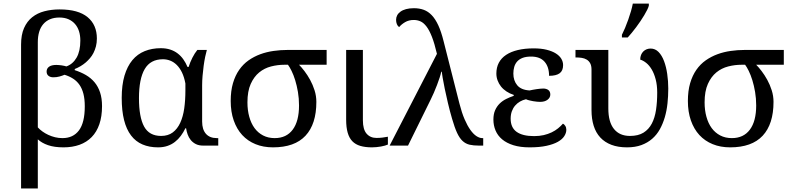

<svg xmlns="http://www.w3.org/2000/svg" viewBox="-20 -816 4424 1076"><path d="M98.1 240.2V-565.9Q98.1 -621.1 114.7 -658.7Q131.3 -696.3 160.4 -719.5Q189.5 -742.7 228.8 -752.9Q268.1 -763.2 314 -763.2Q418.5 -763.2 470.7 -720Q522.9 -676.8 522.9 -600.1Q522.9 -576.2 517.6 -555.9Q512.2 -535.6 503.7 -519Q495.1 -502.4 483.9 -489.5Q472.7 -476.6 460.9 -466.3Q433.6 -442.9 398.9 -429.2V-422.9Q433.6 -411.6 461.7 -395.3Q489.7 -378.9 509.8 -355Q529.8 -331.1 540.8 -298.1Q551.8 -265.1 551.8 -221.2Q551.8 -163.6 536.9 -120.1Q522 -76.7 493.9 -47.9Q465.8 -19 425.8 -4.6Q385.7 9.8 335.9 9.8Q284.7 9.8 249.3 -2.4Q213.9 -14.6 191.9 -35.2V240.2ZM330.1 -42Q390.1 -42 422.6 -85.4Q455.1 -128.9 455.1 -220.2Q455.1 -260.7 447.5 -290.3Q439.9 -319.8 425.3 -340.8Q410.6 -361.8 389.6 -375.2Q368.7 -388.7 341.8 -397Q329.1 -391.6 313.2 -387.2Q297.4 -382.8 278.8 -382.8Q262.2 -382.8 251.7 -391.1Q241.2 -399.4 241.2 -415Q241.2 -432.1 254.9 -442.1Q268.6 -452.1 295.9 -452.1Q301.8 -452.1 309.6 -451.4Q317.4 -450.7 325.2 -449.7Q333 -448.7 340.1 -447Q347.2 -445.3 352.1 -443.8Q388.2 -456.5 409.2 -492.9Q430.2 -529.3 430.2 -588.9Q430.2 -617.7 422.6 -641.4Q415 -665 400.1 -681.9Q385.3 -698.7 363.5 -708.3Q341.8 -717.8 313 -717.8Q282.7 -717.8 260 -708Q237.3 -698.2 222.2 -680.4Q207 -662.6 199.5 -637.2Q191.9 -611.8 191.9 -580.1V-102.1Q203.1 -89.8 218 -79.1Q232.9 -68.4 250.7 -60.1Q268.6 -51.8 288.6 -46.9Q308.6 -42 330.1 -42Z M1119.1 0Q1094.2 0 1077.1 -8.8Q1060.1 -17.6 1048.8 -31.5Q1037.6 -45.4 1031.5 -62.7Q1025.4 -80.1 1022.9 -97.2H1019Q1007.8 -74.2 993.4 -54.7Q979 -35.2 960.4 -20.8Q941.9 -6.3 918.5 1.7Q895 9.8 865.7 9.8Q816.4 9.8 778.3 -6.6Q740.2 -22.9 714.4 -56.9Q688.5 -90.8 675.3 -143.1Q662.1 -195.3 662.1 -267.1Q662.1 -339.4 677.7 -392.1Q693.4 -444.8 721.9 -479Q750.5 -513.2 791 -529.5Q831.5 -545.9 880.9 -545.9Q910.2 -545.9 933.6 -538.3Q957 -530.8 975.3 -516.8Q993.7 -502.9 1007.3 -483.6Q1021 -464.4 1030.8 -440.9H1037.1Q1045.4 -467.3 1058.1 -492.4Q1070.8 -517.6 1085.9 -536.1H1139.2Q1134.8 -521.5 1129.9 -497.8Q1125 -474.1 1121.3 -446.8Q1117.7 -419.4 1115.2 -391.1Q1112.8 -362.8 1112.8 -338.9V-134.8Q1112.8 -90.3 1134 -66.2Q1155.3 -42 1194.8 -42H1203.1V0ZM882.8 -54.2Q921.9 -54.2 948 -73.7Q974.1 -93.3 990 -127.7Q1005.9 -162.1 1012.5 -208.5Q1019 -254.9 1019 -309.1V-348.1Q1012.2 -384.3 999.8 -409.9Q987.3 -435.5 970.7 -451.9Q954.1 -468.3 934.3 -476.1Q914.6 -483.9 893.1 -483.9Q823.2 -483.9 791 -429Q758.8 -374 758.8 -266.1Q758.8 -159.7 787.6 -106.9Q816.4 -54.2 882.8 -54.2Z M1752.9 -245.1Q1752.9 -120.6 1692.1 -55.4Q1631.3 9.8 1509.8 9.8Q1455.6 9.8 1411.9 -8.1Q1368.2 -25.9 1337.4 -59.3Q1306.6 -92.8 1289.8 -141.1Q1272.9 -189.5 1272.9 -250Q1272.9 -306.6 1285.6 -349.9Q1298.3 -393.1 1320.6 -424.8Q1342.8 -456.5 1373 -477.8Q1403.3 -499 1438.5 -512Q1473.6 -524.9 1512.7 -530.5Q1551.8 -536.1 1590.8 -536.1H1810.5V-453.1H1655.8Q1669.4 -439.5 1686.3 -417.5Q1703.1 -395.5 1718 -368.4Q1732.9 -341.3 1742.9 -309.8Q1752.9 -278.3 1752.9 -245.1ZM1366.7 -242.2Q1366.7 -198.2 1377 -161.4Q1387.2 -124.5 1406.5 -98.1Q1425.8 -71.8 1454.3 -56.9Q1482.9 -42 1519.5 -42Q1585 -42 1620.4 -89.4Q1655.8 -136.7 1655.8 -225.1Q1655.8 -264.6 1649.7 -300.5Q1643.6 -336.4 1634.3 -366.5Q1625 -396.5 1614 -418.7Q1603 -440.9 1593.8 -453.1H1573.7Q1536.1 -453.1 1499 -443.6Q1461.9 -434.1 1432.6 -410.2Q1403.3 -386.2 1385 -345.5Q1366.7 -304.7 1366.7 -242.2Z M2013.7 -536.1V-142.1Q2013.7 -90.8 2034.4 -66.9Q2055.2 -43 2089.8 -43Q2107.9 -43 2123 -44.9Q2138.2 -46.9 2153.8 -49.8V-5.9Q2147.5 -2.9 2137.2 0Q2127 2.9 2115 5.1Q2103 7.3 2089.8 8.5Q2076.7 9.8 2064.9 9.8Q2026.9 9.8 1999.5 1.7Q1972.2 -6.3 1954.6 -24.4Q1937 -42.5 1928.5 -72.3Q1919.9 -102.1 1919.9 -145V-536.1Z M2428.7 -514.2Q2415 -572.8 2400.6 -609.6Q2386.2 -646.5 2370.1 -667.5Q2354 -688.5 2336.4 -696.3Q2318.8 -704.1 2298.8 -704.1Q2271 -704.1 2250 -691.7Q2229 -679.2 2216.8 -664.1Q2208.5 -669.9 2204.1 -680.7Q2199.7 -691.4 2199.7 -705.1Q2199.7 -718.3 2205.8 -730Q2211.9 -741.7 2224.4 -750.7Q2236.8 -759.8 2255.6 -764.9Q2274.4 -770 2299.8 -770Q2330.1 -770 2354.7 -761Q2379.4 -752 2399.7 -730.7Q2419.9 -709.5 2436.3 -674.1Q2452.6 -638.7 2465.8 -585.9L2554.7 -235.8Q2567.9 -184.1 2583.7 -147.5Q2599.6 -110.8 2616.5 -87.4Q2633.3 -64 2650.4 -53Q2667.5 -42 2682.6 -42H2688V0H2664.6Q2633.3 0 2611.3 -5.1Q2589.4 -10.3 2572.3 -26.1Q2555.2 -42 2541.5 -71.5Q2527.8 -101.1 2513.7 -149.9Q2500.5 -194.8 2490.2 -238.8Q2480 -282.7 2472.4 -318.8Q2464.8 -355 2460.7 -380.4Q2456.5 -405.8 2455.6 -414.1H2452.6Q2450.7 -401.9 2444.1 -381.8Q2437.5 -361.8 2429.2 -339.8Q2420.9 -317.9 2411.4 -296.1Q2401.9 -274.4 2393.6 -257.8L2266.6 0H2163.6Z M2856.9 -403.8Q2856.9 -364.3 2878.7 -338.1Q2900.4 -312 2947.8 -309.1Q2956.5 -311 2966.8 -313Q2977.1 -314.9 2987.3 -316.4Q2997.6 -317.9 3007.1 -318.8Q3016.6 -319.8 3023.9 -319.8Q3042 -319.8 3053 -311.5Q3064 -303.2 3064 -286.1Q3064 -269 3048.6 -257.1Q3033.2 -245.1 3006.8 -245.1Q2999.5 -245.1 2989 -246.1Q2978.5 -247.1 2967.3 -249Q2956.1 -251 2945.6 -253.7Q2935.1 -256.3 2927.7 -259.8Q2909.7 -255.9 2894 -246.8Q2878.4 -237.8 2866.7 -224.1Q2855 -210.4 2848.4 -192.1Q2841.8 -173.8 2841.8 -150.9Q2841.8 -101.1 2875.2 -77.1Q2908.7 -53.2 2973.1 -53.2Q3002.4 -53.2 3026.9 -58.8Q3051.3 -64.5 3071.5 -74.2Q3091.8 -84 3107.4 -96.7Q3123 -109.4 3134.8 -123Q3141.6 -120.1 3147.7 -110.8Q3153.8 -101.6 3153.8 -88.9Q3153.8 -70.8 3142.3 -53Q3130.9 -35.2 3106.2 -21.2Q3081.5 -7.3 3042.5 1.2Q3003.4 9.8 2947.8 9.8Q2895.5 9.8 2857.2 -2.2Q2818.8 -14.2 2793.9 -35.2Q2769 -56.2 2757.1 -84.7Q2745.1 -113.3 2745.1 -146Q2745.1 -176.3 2754.6 -198Q2764.2 -219.7 2780 -235.4Q2795.9 -251 2816.4 -261.2Q2836.9 -271.5 2858.9 -278.8V-284.2Q2836.4 -291.5 2818.4 -303.5Q2800.3 -315.4 2787.8 -331.1Q2775.4 -346.7 2768.6 -365.2Q2761.7 -383.8 2761.7 -403.8Q2761.7 -438 2775.6 -464.4Q2789.6 -490.7 2816.4 -508.5Q2843.3 -526.4 2882.1 -535.6Q2920.9 -544.9 2970.7 -544.9Q3012.7 -544.9 3043.7 -537.1Q3074.7 -529.3 3095.2 -516.4Q3115.7 -503.4 3125.7 -486.6Q3135.7 -469.7 3135.7 -451.2Q3135.7 -419.4 3116.2 -405.3Q3096.7 -391.1 3057.1 -391.1Q3057.1 -441.4 3031.7 -470.2Q3006.3 -499 2956.1 -499Q2927.7 -499 2908.4 -491.5Q2889.2 -483.9 2877.9 -470.9Q2866.7 -458 2861.8 -440.7Q2856.9 -423.3 2856.9 -403.8Z M3494.1 9.8Q3443.8 9.8 3406.5 -4.4Q3369.1 -18.6 3344.2 -45.4Q3319.3 -72.3 3307.1 -111.1Q3294.9 -149.9 3294.9 -199.2V-425.8Q3294.9 -447.8 3287.6 -461.2Q3280.3 -474.6 3268.1 -481.9Q3255.9 -489.3 3240.2 -491.7Q3224.6 -494.1 3208 -494.1H3205.1V-536.1H3389.2V-208Q3389.2 -132.3 3420.7 -93.3Q3452.1 -54.2 3510.3 -54.2Q3556.6 -54.2 3586.2 -72.5Q3615.7 -90.8 3632.8 -123.3Q3649.9 -155.8 3656.5 -200.2Q3663.1 -244.6 3663.1 -296.9Q3663.1 -338.9 3654.5 -371.3Q3646 -403.8 3632.3 -426.8Q3618.7 -449.7 3601.6 -463.4Q3584.5 -477.1 3567.9 -481.9Q3567.9 -496.6 3572.5 -508.1Q3577.1 -519.5 3585.2 -527.6Q3593.3 -535.6 3603.8 -539.8Q3614.3 -543.9 3626 -543.9Q3651.9 -543.9 3670.7 -524.7Q3689.5 -505.4 3701.4 -473.6Q3713.4 -441.9 3719.2 -401.6Q3725.1 -361.3 3725.1 -319.8Q3725.1 -277.3 3720.7 -236.3Q3716.3 -195.3 3705.6 -158.7Q3694.8 -122.1 3677.7 -91.3Q3660.6 -60.5 3634.8 -38.1Q3608.9 -15.6 3574.2 -2.9Q3539.6 9.8 3494.1 9.8ZM3465.3 -621.1Q3473.6 -637.2 3482.9 -659.4Q3492.2 -681.6 3500.7 -705.6Q3509.3 -729.5 3516.1 -753.2Q3522.9 -776.9 3526.4 -795.9H3616.2V-784.2Q3613.8 -774.4 3606.9 -760.7Q3600.1 -747.1 3590.6 -731Q3581.1 -714.8 3569.3 -697.5Q3557.6 -680.2 3545.2 -663.6Q3532.7 -647 3520.5 -632.1Q3508.3 -617.2 3498 -606H3465.3Z M4314.9 -245.1Q4314.9 -120.6 4254.2 -55.4Q4193.4 9.8 4071.8 9.8Q4017.6 9.8 3973.9 -8.1Q3930.2 -25.9 3899.4 -59.3Q3868.7 -92.8 3851.8 -141.1Q3835 -189.5 3835 -250Q3835 -306.6 3847.7 -349.9Q3860.4 -393.1 3882.6 -424.8Q3904.8 -456.5 3935.1 -477.8Q3965.3 -499 4000.5 -512Q4035.6 -524.9 4074.7 -530.5Q4113.8 -536.1 4152.8 -536.1H4372.6V-453.1H4217.8Q4231.4 -439.5 4248.3 -417.5Q4265.1 -395.5 4280 -368.4Q4294.9 -341.3 4304.9 -309.8Q4314.9 -278.3 4314.9 -245.1ZM3928.7 -242.2Q3928.7 -198.2 3939 -161.4Q3949.2 -124.5 3968.5 -98.1Q3987.8 -71.8 4016.4 -56.9Q4044.9 -42 4081.5 -42Q4147 -42 4182.4 -89.4Q4217.8 -136.7 4217.8 -225.1Q4217.8 -264.6 4211.7 -300.5Q4205.6 -336.4 4196.3 -366.5Q4187 -396.5 4176 -418.7Q4165 -440.9 4155.8 -453.1H4135.7Q4098.1 -453.1 4061 -443.6Q4023.9 -434.1 3994.6 -410.2Q3965.3 -386.2 3947 -345.5Q3928.7 -304.7 3928.7 -242.2Z"/></svg>

Font: Noto Serif
Style: Regular
Weight: 400
Designer: Monotype Design team
Foundry: Monotype Imaging Inc.
Version: Version 1.02